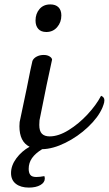

<svg xmlns="http://www.w3.org/2000/svg" viewBox="-20 -669 493 870"><path d="M141 -576Q141 -607 159 -628Q177 -649 208 -649Q232 -649 245 -636Q258 -623 258 -599Q258 -568 239 -546Q220 -524 190 -524Q166 -524 153.5 -538Q141 -552 141 -576ZM453 -215Q453 -205 449 -194.5Q445 -184 444 -181Q425 -137 379 -93.5Q333 -50 276.5 -22Q220 6 171 7Q140 26 125 47.5Q110 69 110 96Q110 114 117.5 123.5Q125 133 144 133Q161 133 181 129Q183 135 183 140Q183 158 163 169.5Q143 181 111 181Q74 181 52 164Q30 147 30 115Q30 81 54 48.5Q78 16 114 -4Q68 -27 68 -97Q68 -109 69 -116L101 -268Q121 -370 127 -393Q132 -405 146 -412.5Q160 -420 178 -420Q194 -420 204.5 -413.5Q215 -407 216 -399Q195 -306 159 -124Q158 -116 158 -103Q158 -75 170 -63Q182 -51 205 -51Q245 -51 291 -79.5Q337 -108 376.5 -150.5Q416 -193 438 -235Q453 -229 453 -215Z"/></svg>

Font: Charmonman
Style: Bold
Weight: 700
Designer: Ekaluck Peanpanawate
Foundry: Cadson Demak Co.,Ltd.
Version: Version 1.000; ttfautohint (v1.6)